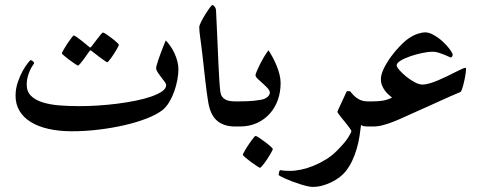

<svg xmlns="http://www.w3.org/2000/svg" viewBox="-20 -504 1908 765"><path d="M690.9 -227.5Q690.9 -208.5 686.5 -185.3Q682.1 -162.1 674.1 -139.4Q666 -116.7 654.3 -97.2Q642.6 -77.6 627.9 -65.9Q604.5 -47.4 564 -31.7Q523.4 -16.1 474.4 -4.9Q425.3 6.3 371.6 12.7Q317.9 19 267.6 19Q214.8 19 173.1 9.5Q131.3 0 102.3 -18.1Q73.2 -36.1 57.6 -62.5Q42 -88.9 42 -122.1Q42 -150.4 50.8 -176.3Q59.6 -202.1 70.6 -221.7Q81.5 -241.2 91.1 -252.9Q100.6 -264.6 102.1 -264.6Q104.5 -264.6 110.1 -260.7Q115.7 -256.8 115.7 -252V-251.5Q115.7 -251 115.2 -250.5Q113.8 -248 108.9 -241Q104 -233.9 99.1 -222.9Q94.2 -211.9 90.3 -197.8Q86.4 -183.6 86.4 -167.5Q86.4 -139.6 103 -122.8Q119.6 -106 148.2 -96.7Q176.8 -87.4 215.1 -84.2Q253.4 -81.1 296.4 -81.1Q330.6 -81.1 369.4 -83.5Q408.2 -85.9 446.8 -90.8Q485.4 -95.7 520.5 -102.8Q555.7 -109.9 582.8 -119.4Q609.9 -128.9 626 -140.1Q642.1 -151.4 642.1 -165Q642.1 -170.4 635.7 -178.7Q629.4 -187 622.1 -196.5Q614.7 -206.1 608.4 -215.6Q602.1 -225.1 602.1 -232.9Q602.1 -236.3 604.5 -245.1Q606.9 -253.9 610.8 -265.4Q614.7 -276.9 619.4 -289.6Q624 -302.2 628.4 -313.2Q632.8 -324.2 636 -332.3Q639.2 -340.3 640.6 -342.8Q649.4 -334 658.4 -321Q667.5 -308.1 674.8 -292.7Q682.1 -277.3 686.5 -260.5Q690.9 -243.7 690.9 -227.5ZM390.1 -374.5Q393.1 -374.5 403.3 -367.7Q413.6 -360.8 424.8 -352.3Q436 -343.8 444.8 -335.7Q453.6 -327.6 453.6 -325.7Q453.6 -323.7 450.7 -317.9Q447.8 -312 443.1 -304.2Q438.5 -296.4 432.9 -287.8Q427.2 -279.3 422.1 -272.2Q417 -265.1 412.8 -260.5Q408.7 -255.9 407.2 -255.9Q405.3 -255.9 395.8 -262.7Q386.2 -269.5 375 -277.8L345.7 -300.3Q342.8 -303.2 339.4 -303.2Q337.9 -303.2 335.4 -298.8Q324.2 -283.2 315.4 -270.5Q307.6 -259.8 300.3 -251.2Q293 -242.7 290.5 -242.7Q289.6 -242.7 284.4 -245.8Q279.3 -249 272 -254.2Q264.6 -259.3 256.8 -265.1Q249 -271 242.2 -276.4Q235.4 -281.7 231 -285.9Q226.6 -290 226.6 -291.5Q226.6 -293.5 229.7 -299.3Q232.9 -305.2 237.8 -313.2Q242.7 -321.3 248.3 -330.1Q253.9 -338.9 259.3 -345.9Q264.6 -353 268.6 -357.9Q272.5 -362.8 273.4 -362.8Q276.9 -362.8 286.6 -355.7Q296.4 -348.6 307.1 -340.3Q319.8 -330.6 334 -318.4Q336.9 -314.9 339.4 -314.9Q340.8 -314.9 342 -315.9Q343.3 -316.9 345.7 -320.3Q356.9 -335 366.2 -347.2Q374 -357.4 381.1 -366Q388.2 -374.5 390.1 -374.5Z M916 0Q872.6 0 845.5 -22.5Q818.4 -44.9 809.6 -97.2Q803.7 -132.3 798.1 -182.4Q792.5 -232.4 785.6 -293Q783.2 -314.9 781 -330.3Q778.8 -345.7 777.3 -357.4Q775.9 -369.1 774.9 -377.9Q773.9 -386.7 773.9 -395Q773.9 -402.3 781.2 -417Q788.6 -431.6 797.9 -446.5Q807.1 -461.4 815.4 -472.7Q823.7 -483.9 825.7 -483.9Q830.1 -483.9 835.2 -477.5Q840.3 -471.2 840.8 -461.4Q844.2 -392.1 846.4 -340.6Q848.6 -289.1 850.3 -250.7Q852.1 -212.4 853.8 -185.3Q855.5 -158.2 857.9 -138.2Q859.4 -127 864.5 -119.6Q869.6 -112.3 877.2 -107.9Q884.8 -103.5 894.8 -101.8Q904.8 -100.1 916 -100.1H933.1Q944.3 -100.1 950.9 -90.6Q957.5 -81.1 957.5 -53.2Q957.5 -23.4 950.2 -11.7Q942.9 0 933.1 0Z M1098.1 -172.9Q1098.1 -137.7 1087.2 -106.4Q1076.2 -75.2 1055.2 -51.5Q1034.2 -27.8 1003.9 -13.9Q973.6 0 935.5 0H916.5Q905.3 0 898.7 -10.5Q892.1 -21 892.1 -50.8Q892.1 -65.4 894.3 -75.2Q896.5 -85 900.1 -90.3Q903.8 -95.7 908.2 -97.9Q912.6 -100.1 916.5 -100.1H935.5Q947.3 -100.1 962.2 -100.6Q977.1 -101.1 991.7 -102.5Q1006.3 -104 1018.8 -106.2Q1031.2 -108.4 1038.1 -112.3Q1047.4 -117.7 1051.3 -123.8Q1055.2 -129.9 1055.2 -133.8Q1055.2 -143.1 1046.1 -152.8Q1037.1 -162.6 1026.6 -171.9Q1016.1 -181.2 1007.1 -189.7Q998 -198.2 998 -205.1Q998 -208 1002.9 -219.7Q1007.8 -231.4 1015.1 -246.3Q1022.5 -261.2 1031.7 -276.9Q1041 -292.5 1049.8 -303.7Q1058.1 -291 1066.7 -275.1Q1075.2 -259.3 1082.3 -241.9Q1089.4 -224.6 1093.8 -206.8Q1098.1 -189 1098.1 -172.9ZM1066.9 89.8Q1066.9 91.8 1063.7 97.9Q1060.5 104 1055.7 112.3Q1050.8 120.6 1044.7 129.9Q1038.6 139.2 1033 146.7Q1027.3 154.3 1022.5 159.4Q1017.6 164.6 1015.6 164.6Q1014.2 164.6 1003.2 157.5Q992.2 150.4 980 141.4Q967.8 132.3 957.8 123.8Q947.8 115.2 947.8 112.8Q947.8 110.8 950.9 104.5Q954.1 98.1 959.2 89.8Q964.4 81.5 970.5 72.3Q976.6 63 982.2 55.4Q987.8 47.9 992.2 42.7Q996.6 37.6 998.5 37.6Q1001.5 37.6 1012.5 44.9Q1023.4 52.2 1035.6 61.3Q1047.9 70.3 1057.4 78.9Q1066.9 87.4 1066.9 89.8Z M1488.3 -50.3Q1488.3 -44.4 1487.5 -35.9Q1486.8 -27.3 1484.1 -19.3Q1481.4 -11.2 1476.1 -5.6Q1470.7 0 1461.4 0H1443.4Q1439.5 0 1431.6 -1Q1423.8 -2 1418.5 -5.9Q1416 14.6 1412.4 38.8Q1408.7 63 1401.6 87.6Q1394.5 112.3 1383.5 136Q1372.6 159.7 1356 180.2Q1346.7 191.4 1332.8 202.1Q1318.8 212.9 1301.5 221.4Q1284.2 230 1264.9 235.4Q1245.6 240.7 1226.1 240.7Q1216.8 240.7 1203.1 237.5Q1189.5 234.4 1174.6 229.5Q1159.7 224.6 1144.5 219Q1129.4 213.4 1117.4 208Q1105.5 202.6 1097.9 198.5Q1090.3 194.3 1090.3 192.9Q1090.3 191.4 1090.8 188.2Q1091.3 185.1 1092 181.9Q1092.8 178.7 1094 176.3Q1095.2 173.8 1096.2 173.8Q1097.7 173.8 1106.9 175.3Q1116.2 176.8 1136.7 176.8Q1156.7 176.8 1180.7 171.6Q1204.6 166.5 1229.2 156.5Q1253.9 146.5 1277.8 131.8Q1301.8 117.2 1321.3 97.7Q1353.5 65.4 1366.7 44.7Q1379.9 23.9 1379.9 18.1Q1379.9 16.1 1375.7 10Q1371.6 3.9 1365.5 -3.9Q1359.4 -11.7 1352.1 -20.8Q1344.7 -29.8 1338.6 -37.6Q1332.5 -45.4 1328.4 -51Q1324.2 -56.6 1324.2 -58.6Q1324.2 -59.1 1326.9 -65.2Q1329.6 -71.3 1333.5 -79.8Q1337.4 -88.4 1342 -98.1Q1346.7 -107.9 1350.8 -116.9Q1355 -126 1357.9 -132.3Q1360.8 -138.7 1361.8 -140.6H1374.5Q1378.9 -135.3 1385.3 -128.2Q1391.6 -121.1 1399.9 -114.7Q1408.2 -108.4 1419.2 -104.2Q1430.2 -100.1 1443.4 -100.1H1461.4Q1470.7 -100.1 1476.1 -94.5Q1481.4 -88.9 1484.1 -80.8Q1486.8 -72.8 1487.5 -64.5Q1488.3 -56.2 1488.3 -50.3Z M1836.9 -230Q1836.9 -229 1836.7 -225.6Q1836.4 -222.2 1835.9 -217.3Q1835.4 -212.4 1834.5 -206.5Q1833.5 -200.7 1832.5 -194.8Q1831.5 -190.9 1829.8 -181.9Q1828.1 -172.9 1825.4 -163.3Q1822.8 -153.8 1819.8 -146Q1816.9 -138.2 1814 -137.2Q1800.8 -131.8 1778.6 -122.1Q1756.3 -112.3 1731.7 -101.1Q1707 -89.8 1682.6 -78.9Q1658.2 -67.9 1640.6 -60.1Q1619.1 -50.8 1596.7 -40.3Q1574.2 -29.8 1551.8 -20.8Q1529.3 -11.7 1508.1 -5.9Q1486.8 0 1467.3 0H1449.2Q1439.9 0 1434.6 -5.6Q1429.2 -11.2 1426.5 -19.3Q1423.8 -27.3 1423.1 -35.9Q1422.4 -44.4 1422.4 -50.3Q1422.4 -56.2 1423.1 -64.5Q1423.8 -72.8 1426.5 -80.8Q1429.2 -88.9 1434.6 -94.5Q1439.9 -100.1 1449.2 -100.1H1467.3Q1485.8 -100.1 1504.2 -102.8Q1522.5 -105.5 1542 -115.2Q1535.6 -120.6 1527.8 -127.4Q1520 -134.3 1513.4 -143.3Q1506.8 -152.3 1502.2 -163.6Q1497.6 -174.8 1497.6 -188.5Q1497.6 -206.5 1509 -230.5Q1520.5 -254.4 1537.8 -278.1Q1555.2 -301.8 1575 -322Q1594.7 -342.3 1611.3 -353Q1628.4 -364.3 1645 -369.6Q1661.6 -375 1674.3 -375Q1686 -375 1698.5 -369.4Q1710.9 -363.8 1723.1 -355.2Q1735.4 -346.7 1746.3 -336.2Q1757.3 -325.7 1765.6 -315.7Q1773.9 -305.7 1778.8 -297.6Q1783.7 -289.6 1783.7 -285.6Q1783.7 -282.7 1781.2 -278.8Q1778.8 -274.9 1776.4 -274.9Q1774.9 -274.9 1767.3 -278.6Q1759.8 -282.2 1749.3 -286.4Q1738.8 -290.5 1727.1 -294.2Q1715.3 -297.9 1706.1 -297.9Q1685.5 -297.9 1661.6 -292.7Q1637.7 -287.6 1616.2 -280.3Q1592.3 -272 1576.4 -262.5Q1560.5 -252.9 1560.5 -243.7Q1560.5 -237.3 1571.5 -224.6Q1582.5 -211.9 1598.4 -199Q1614.3 -186 1632.1 -176.5Q1649.9 -167 1663.6 -167Q1675.8 -167 1692.1 -171.9Q1708.5 -176.8 1726.3 -184.3Q1744.1 -191.9 1761.7 -200.4Q1779.3 -209 1794.2 -216.6Q1809.1 -224.1 1819.8 -229Q1830.6 -233.9 1834 -233.9Q1836.9 -233.9 1836.9 -230Z"/></svg>

Font: Scheherazade
Style: Bold
Weight: 700
Version: Version 2.100 (build 932/914)